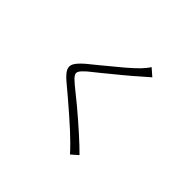

<svg xmlns="http://www.w3.org/2000/svg" viewBox="-182 -1051 1365 1365"><g transform="rotate(45 500.0 -369.0)"><path d="M630 -694Q596 -663 528.5 -607Q461 -551 399 -501Q366 -475 333 -448Q300 -419 290 -401.5Q280 -384 290.5 -366.5Q301 -349 337 -319Q396 -271 455 -223Q626 -79 715 11L664 56Q647 36 604 -7Q552 -59 457.5 -141.5Q363 -224 281 -292Q235 -331 223 -358.5Q211 -386 226.5 -413Q242 -440 287 -479Q325 -510 362 -540Q449 -611 502 -656Q555 -701 588 -735Q601 -749 615 -766Q629 -783 635 -794L690 -746Q660 -720 630 -694Z"/></g></svg>

Font: 寒蝉端黑体 Light
Style: Regular
Weight: 300
Designer: ChillDuanSans {Warren2060}; 
Source Han Sans {Ryoko NISHIZUKA 西塚涼子 (kana, bopomofo & ideographs); Paul D. Hunt (Latin, G
Foundry: ChillType&Adobe
Version: Version 1.300;Glyphs 3.3 (3306)